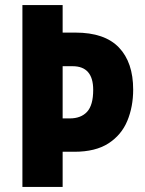

<svg xmlns="http://www.w3.org/2000/svg" viewBox="-20 -734 569 754"><path d="M503 -382Q503 -315 480 -259.5Q457 -204 406 -171Q355 -138 272 -138H226V0H68V-714H226V-606H276Q391 -606 447 -547.5Q503 -489 503 -382ZM254 -269Q298 -269 322 -295Q346 -321 346 -381Q346 -474 265 -474H226V-269Z"/></svg>

Font: Noto Sans Thai Cond ExtBd
Style: Regular
Weight: 800
Width: 3
Designer: Monotype Design Team
Foundry: Monotype Imaging Inc.
Version: Version 2.002; ttfautohint (v1.8.4.7-5d5b)